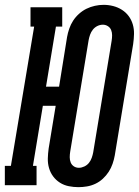

<svg xmlns="http://www.w3.org/2000/svg" viewBox="-45 -765 574 793"><path d="M279 8Q259 8 239 4Q219 0 202.5 -10.5Q186 -21 174.5 -36.5Q163 -52 157.5 -71Q152 -90 152.5 -110.5Q153 -131 156 -152L185 -328H132L91 -80H106V0H-25V-80H0L96 -655H81V-735H212V-655H186L145 -407H199L232 -612Q235 -629 241 -646.5Q247 -664 257 -679.5Q267 -695 281.5 -708Q296 -721 312.5 -729Q329 -737 347 -741Q365 -745 383 -745Q403 -745 422.5 -740Q442 -735 458.5 -724.5Q475 -714 486.5 -698.5Q498 -683 503.5 -664Q509 -645 508.5 -624.5Q508 -604 505 -583L429 -123Q426 -106 420 -88.5Q414 -71 404 -55.5Q394 -40 380 -27Q366 -14 349 -6Q332 2 314 5Q296 8 279 8ZM281 -72Q292 -72 303.5 -77.5Q315 -83 322.5 -92.5Q330 -102 334 -113.5Q338 -125 340 -136L416 -596Q418 -608 418 -619.5Q418 -631 414 -641Q410 -651 400.5 -657Q391 -663 380 -663Q368 -663 357 -657.5Q346 -652 338.5 -642.5Q331 -633 327 -621.5Q323 -610 321 -599L245 -139Q243 -127 243 -115.5Q243 -104 247 -94Q251 -84 260 -78Q269 -72 281 -72Z"/></svg>

Font: Iosevka Slab Medium
Style: Italic
Weight: 500
Italic angle: -9°
Monospace: yes
Designer: Belleve Invis
Foundry: Belleve Invis
Version: Version 11.1.0; ttfautohint (v1.8.3)